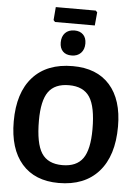

<svg xmlns="http://www.w3.org/2000/svg" viewBox="-63 -1024 770 1082"><g transform="rotate(5 321.5 -483.0)"><path d="M434 -976 443 -967 436 -892H211L202 -902L208 -976ZM325 -854Q356 -854 374 -836Q392 -818 392 -786Q392 -752 372.5 -732Q353 -712 320 -712Q288 -712 270.5 -730Q253 -748 253 -780Q253 -814 272 -834Q291 -854 325 -854ZM333 -653Q469 -653 542.5 -570.5Q616 -488 616 -336Q616 -170 536 -80Q456 10 310 10Q175 10 101.5 -74.5Q28 -159 28 -314Q28 -477 107.5 -565Q187 -653 333 -653ZM321 -544Q241 -544 205 -494Q169 -444 169 -331Q169 -202 204.5 -147Q240 -92 322 -92Q402 -92 438 -142.5Q474 -193 474 -308Q474 -435 438.5 -489.5Q403 -544 321 -544Z"/></g></svg>

Font: Alegreya Sans SC
Style: Bold
Weight: 700
Designer: Juan Pablo del Peral
Foundry: Huerta Tipografica
Version: Version 2.007